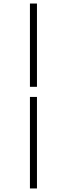

<svg xmlns="http://www.w3.org/2000/svg" viewBox="-20 -878 362 1093"><path d="M150.4 -383.8V-857.9H190.4V-383.8ZM190.4 -326.2V194.8H150.4V-326.2Z"/></svg>

Font: TypoPRO Playfair Display
Style: Italic
Weight: 400
Italic angle: -14°
Designer: Claus Eggers Sørensen
Foundry: Claus Eggers Sørensen
Version: Version 1.004;PS 001.004;hotconv 1.0.70;makeotf.lib2.5.58329